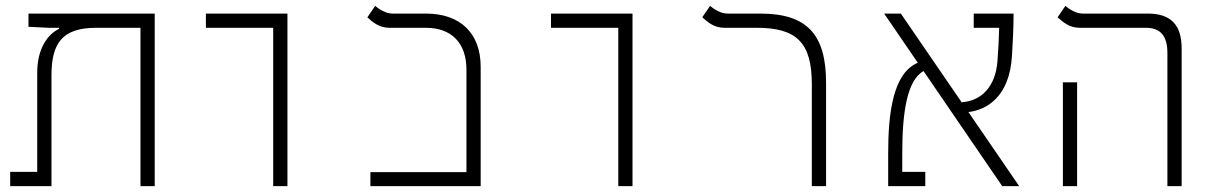

<svg xmlns="http://www.w3.org/2000/svg" viewBox="-20 -632 4142 652"><path d="M505.4 0V-585.9H76.7V-541L145.5 -537.6H180.7V-534.2C142.1 -515.6 106.4 -467.3 106.4 -385.3V-48.3H14.6V0H154.8V-376C154.8 -484.4 190.9 -537.6 306.2 -537.6H457V0Z M907.7 0H956.1V-585.9H679.2V-537.6H907.7Z M1237.8 0H1612.3V-404.8C1612.3 -520 1542.5 -585.9 1426.3 -585.9H1313.5C1289.1 -585.9 1268.6 -600.6 1253.9 -611.8L1227.5 -573.2C1244.6 -558.1 1265.6 -537.6 1303.2 -537.6H1426.3C1512.7 -537.6 1564 -486.8 1564 -395V-47.4H1237.8Z M2079.6 0H2127.9V-585.9H1851.1V-537.6H2079.6Z M2785.2 -350.6C2785.2 -514.6 2721.2 -585.9 2561.5 -585.9H2450.7C2426.3 -585.9 2405.8 -600.6 2391.1 -611.8L2364.7 -573.2C2382.8 -558.1 2402.8 -537.6 2440.4 -537.6H2550.3C2685.5 -537.6 2736.8 -486.8 2736.8 -346.2V0H2785.2Z M3383.3 0H3440.9L3268.6 -251.5C3330.1 -258.8 3408.2 -302.2 3416.5 -442.9C3418.9 -483.9 3421.9 -534.2 3421.9 -585.9H3286.6V-537.6H3373C3372.1 -499.5 3370.1 -460.4 3367.2 -424.3C3360.8 -339.8 3314.9 -289.6 3245.6 -284.7L3039.1 -585.9H2982.4L3096.7 -418.9C3012.2 -383.3 2996.1 -247.6 2996.1 -111.3V0H3122.1V-48.3H3043.9V-111.3C3043.9 -248 3059.6 -359.4 3116.2 -390.6Z M3944.3 0H3992.7V-467.3C3992.7 -546.4 3957 -585.9 3877.9 -585.9H3657.2C3632.8 -585.9 3612.3 -600.6 3597.7 -611.8L3571.3 -573.2C3589.4 -558.1 3609.4 -537.6 3647 -537.6H3871.6C3920.4 -537.6 3944.3 -510.3 3944.3 -451.7ZM3589.4 0H3637.7V-352.5H3589.4Z"/></svg>

Font: Cascadia Mono PL ExtraLight
Style: Regular
Weight: 200
Monospace: yes
Designer: Aaron Bell
Foundry: Saja Typeworks
Version: Version 2404.023